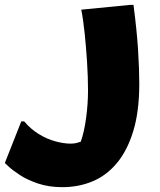

<svg xmlns="http://www.w3.org/2000/svg" viewBox="-60 -514 660 794"><path d="M40 -12Q67 20 100.5 40.5Q134 61 169 70.5Q204 80 232 80Q245 80 255.5 77.5Q266 75 274 72Q288 33 296 -25.5Q304 -84 304 -140Q304 -195 300 -257.5Q296 -320 290 -377.5Q284 -435 276 -474L480 -494H492Q506 -387 511 -307Q516 -227 516 -168Q516 -53 491 28.5Q466 110 422.5 161.5Q379 213 321.5 236.5Q264 260 198 260Q142 260 97.5 245Q53 230 22.5 210Q-8 190 -24 175Q-40 160 -40 160L28 -12Z"/></svg>

Font: Kufam Black
Style: Italic
Weight: 900
Italic angle: -11°
Designer: Artur Schmal
Foundry: Original Type
Version: Version 1.301; ttfautohint (v1.8.3)